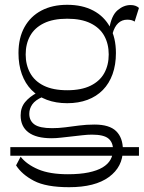

<svg xmlns="http://www.w3.org/2000/svg" viewBox="-20 -576 599 800"><path d="M268 204Q172 204 121.5 177.5Q71 151 47 113L66 77Q91 109 139 129.5Q187 150 263 150Q313 150 349 142.5Q385 135 407.5 121.5Q430 108 440.5 89Q451 70 451 48Q451 17 431.5 1Q412 -15 363 -15Q345 -15 323.5 -12.5Q302 -10 279 -7.5Q256 -5 234.5 -2.5Q213 0 195 0Q131 0 98.5 -24.5Q66 -49 66 -95Q66 -128 84.5 -150.5Q103 -173 135 -190L157 -172Q127 -159 114.5 -141Q102 -123 102 -102Q102 -73 123.5 -57.5Q145 -42 197 -42Q224 -42 251.5 -45.5Q279 -49 309.5 -53Q340 -57 374 -57Q436 -57 464 -29.5Q492 -2 492 48Q492 119 434 161.5Q376 204 268 204ZM23 73V37H559V73ZM260 -146Q213 -146 175.5 -160Q138 -174 111.5 -201Q85 -228 71 -267Q57 -306 57 -355Q57 -418 82 -463Q107 -508 152.5 -532Q198 -556 260 -556Q323 -556 368.5 -532Q414 -508 438.5 -463Q463 -418 463 -355Q463 -306 449 -267Q435 -228 408.5 -201Q382 -174 344.5 -160Q307 -146 260 -146ZM260 -200Q319 -200 357.5 -219Q396 -238 414.5 -271.5Q433 -305 433 -349Q433 -393 414.5 -426.5Q396 -460 357.5 -479Q319 -498 260 -498Q201 -498 162.5 -479Q124 -460 105.5 -426.5Q87 -393 87 -349Q87 -306 105.5 -272Q124 -238 162.5 -219Q201 -200 260 -200ZM449 -436 435 -455Q444 -511 469.5 -533Q495 -555 524 -555Q546 -555 559 -543L541 -486Q530 -494 510 -494Q488 -494 472.5 -479.5Q457 -465 449 -436Z"/></svg>

Font: Savate ExtraLight
Style: Regular
Weight: 200
Designer: Max Esnée
Foundry: Plomb Type
Version: Version 2.000